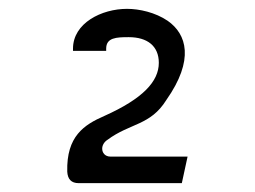

<svg xmlns="http://www.w3.org/2000/svg" viewBox="-20 -865 576 434"><path d="M356 -639C420 -730 402 -788 359 -818C331 -837 295 -845 267 -845C210 -845 145 -813 145 -755V-750H220V-755C220 -780 243 -781 271 -781C313 -781 339 -761 339 -723C339 -681 303 -642 216 -603C170 -583 130 -557 132 -477C133 -460 141 -451 158 -451H391L404 -511H230C217 -511 211 -520 211 -529C211 -536 215 -544 223 -549C274 -587 320 -581 356 -639Z"/></svg>

Font: Charger Monospace
Style: Regular
Weight: 400
Designer: Jasper
Foundry: Cannot Into Space Fonts
Version: Version 0.980